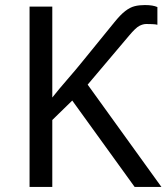

<svg xmlns="http://www.w3.org/2000/svg" viewBox="-20 -740 659 760"><path d="M553 -720Q570 -720 582 -718Q594 -716 603 -712V-642Q596 -644 582 -644.5Q568 -645 559 -645Q546 -645 531.5 -637.5Q517 -630 491 -599L327 -405L619 0H513L266 -342L187 -265V0H97V-714H187V-354Q213 -387 247 -426Q281 -465 310 -501L432 -651Q457 -682 476 -696.5Q495 -711 513 -715.5Q531 -720 553 -720Z"/></svg>

Font: Go Noto Current
Style: Regular
Weight: 400
Designer: Monotype Design Team
Foundry: Monotype Imaging Inc.
Version: Version 2.007; ttfautohint (v1.8) -l 8 -r 50 -G 200 -x 14 -D